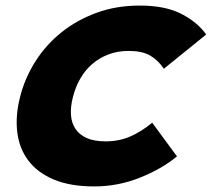

<svg xmlns="http://www.w3.org/2000/svg" viewBox="-20 -660 761 690"><path d="M616 -98Q560 -52 481.5 -21Q403 10 319 10Q232 10 173 -15Q114 -40 81.5 -83.5Q49 -127 42 -185.5Q35 -244 52 -311Q69 -379 107 -439Q145 -499 200.5 -543.5Q256 -588 327 -614Q398 -640 482 -640Q574 -640 632 -610Q690 -580 721 -536L569 -413Q547 -445 518.5 -461Q490 -477 442 -477Q403 -477 370 -464.5Q337 -452 311.5 -430Q286 -408 268.5 -377.5Q251 -347 242 -311Q233 -276 235 -247Q237 -218 251 -197Q265 -176 291.5 -164Q318 -152 360 -152Q408 -152 448 -169.5Q488 -187 527 -219Z"/></svg>

Font: TypoPRO Sinkin Sans
Style: 800 Black Italic
Weight: 900
Italic angle: -112°
Designer: Keith Bates
Foundry: K-Type
Version: Sinkin Sans (version 1.0)  by Keith Bates   •   © 2014   www